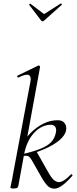

<svg xmlns="http://www.w3.org/2000/svg" viewBox="-20 -1116 458 1145"><path d="M63 8Q50 8 46 6.5Q42 5 42 2Q42 -1 47.5 -24.5Q53 -48 57 -74L161 -627Q168 -659 152.5 -668Q137 -677 90 -654Q86 -652 83.5 -658Q81 -664 85 -665L208 -725Q212 -727 216 -723Q220 -719 219 -717L126 -208L89 -6Q87 8 63 8ZM305 9Q283 9 266.5 -5.5Q250 -20 228 -58L170 -160Q158 -180 147.5 -185Q137 -190 111 -184L198 -212L267 -90Q288 -53 302.5 -41.5Q317 -30 332 -30Q345 -30 362.5 -41Q380 -52 402 -75Q406 -79 410 -74.5Q414 -70 411 -67Q344 9 305 9ZM111 -184V-196Q179 -212 220.5 -228.5Q262 -245 284 -267.5Q306 -290 313 -324Q318 -347 309.5 -359.5Q301 -372 284 -372Q231 -372 187.5 -328Q144 -284 126 -208L104 -243Q128 -288 162.5 -323Q197 -358 238.5 -378.5Q280 -399 323 -399Q348 -399 359.5 -388Q371 -377 374 -363Q377 -349 374 -339Q369 -309 334 -279.5Q299 -250 241.5 -225.5Q184 -201 111 -184ZM225 -994 154 -1087Q153 -1089 156.5 -1092Q160 -1095 161 -1094L243 -1032L342 -1095Q345 -1097 347.5 -1093Q350 -1089 348 -1087L244 -994Q234 -984 225 -994Z"/></svg>

Font: Cormorant Infant Light
Style: Italic
Weight: 300
Italic angle: -10°
Designer: Christian Thalmann (Catharsis Fonts)
Foundry: Catharsis Fonts
Version: Version 4.001